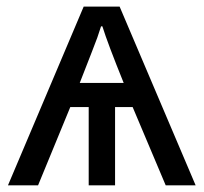

<svg xmlns="http://www.w3.org/2000/svg" viewBox="-20 -556 612 576"><path d="M219.2 -307.1H351.1Q302.7 -426.8 287.1 -477.1H283.2Q277.8 -460 272 -443.4Q266.1 -426.8 219.2 -307.1ZM338.9 -536.1 566.9 0H477.1L377.9 -234.9H325.2V0H246.1V-234.9H190.9L94.2 0H3.9L231 -536.1Z"/></svg>

Font: NotoSans
Style: Regular
Weight: 400
Designer: Monotype Design team
Foundry: Monotype Imaging Inc.
Version: Version 1.04; ttfautohint (v1.4.1)